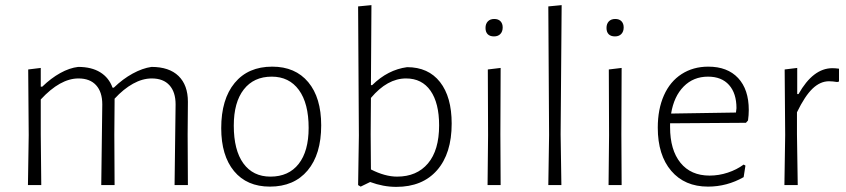

<svg xmlns="http://www.w3.org/2000/svg" viewBox="-20 -722 3302 749"><path d="M712 -197 713 0H661L665 -315Q665 -363 641 -389.5Q617 -416 572 -416Q536 -416 499 -395.5Q462 -375 427 -337V-325L426 -197L427 0H375L379 -315Q379 -363 355 -389.5Q331 -416 286 -416Q215 -416 139 -334V-198L141 0H89L92 -195L90 -451L139 -457V-384H145Q179 -417 215 -437Q251 -457 285 -461Q337 -461 371 -440Q405 -419 419 -380H424Q459 -414 497.5 -435Q536 -456 571 -461Q640 -461 676.5 -425.5Q713 -390 713 -325Z M1233 -233Q1233 -120 1180 -57Q1127 6 1033 6Q943 6 893 -54.5Q843 -115 843 -222Q843 -335 895.5 -398.5Q948 -462 1042 -462Q1132 -462 1182.5 -401.5Q1233 -341 1233 -233ZM892 -232Q892 -136 929.5 -84.5Q967 -33 1035 -33Q1106 -33 1145 -82.5Q1184 -132 1184 -223Q1184 -319 1146 -371Q1108 -423 1040 -423Q970 -423 931 -373Q892 -323 892 -232Z M1742 -240Q1742 -123 1685 -58Q1628 7 1526 7Q1475 7 1424 -12L1387 6L1377 0L1380 -193L1377 -697L1429 -702L1427 -390H1432Q1493 -450 1568 -460Q1651 -460 1696.5 -402Q1742 -344 1742 -240ZM1693 -233Q1693 -320 1659.5 -368Q1626 -416 1564 -416Q1491 -416 1427 -340L1426 -198L1427 -61Q1482 -33 1529 -33Q1606 -33 1649.5 -84.5Q1693 -136 1693 -233Z M1884 -195 1883 -451 1933 -457 1932 -198 1933 0H1882ZM1941 -615Q1941 -599 1932 -589.5Q1923 -580 1907 -580Q1891 -580 1882.5 -588.5Q1874 -597 1874 -613Q1874 -629 1883 -638.5Q1892 -648 1908 -648Q1924 -648 1932.5 -639Q1941 -630 1941 -615Z M2167 -198 2170 0H2119L2122 -195L2119 -697L2171 -702Z M2356 -195 2355 -451 2405 -457 2404 -198 2405 0H2354ZM2413 -615Q2413 -599 2404 -589.5Q2395 -580 2379 -580Q2363 -580 2354.5 -588.5Q2346 -597 2346 -613Q2346 -629 2355 -638.5Q2364 -648 2380 -648Q2396 -648 2404.5 -639Q2413 -630 2413 -615Z M2901 -293Q2901 -273 2898 -252L2890 -243L2594 -241V-226Q2594 -137 2634.5 -87Q2675 -37 2748 -37Q2784 -37 2819 -48.5Q2854 -60 2881 -80L2888 -76L2881 -31Q2816 6 2742 6Q2651 6 2598.5 -55.5Q2546 -117 2546 -224Q2546 -296 2570 -350Q2594 -404 2639 -433Q2684 -462 2743 -462Q2818 -462 2859.5 -417.5Q2901 -373 2901 -293ZM2853 -300Q2853 -358 2824 -390.5Q2795 -423 2742 -423Q2685 -423 2647 -384.5Q2609 -346 2598 -279L2851 -283Z M3253 -454V-404L3246 -402Q3228 -405 3214 -405Q3180 -405 3150 -376.5Q3120 -348 3089 -284V-198L3092 0H3040L3043 -195L3041 -451L3090 -457V-355H3095Q3152 -456 3227 -456Q3239 -456 3253 -454Z"/></svg>

Font: Luna Sans Light
Style: Regular
Weight: 300
Designer: Juan Pablo del Peral
Foundry: Huerta Tipografica
Version: Version 2.001; ttfautohint (v1.5)